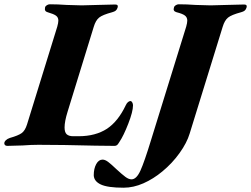

<svg xmlns="http://www.w3.org/2000/svg" viewBox="-62 -675 1170 895"><path d="M-42 -7Q-42 -14 -35 -21Q-28 -28 -16 -32Q23 -43 39 -54.5Q55 -66 64 -95L205 -551Q210 -569 210 -579Q210 -594 199 -602Q188 -610 160 -618Q144 -622 148 -640Q149 -646 156 -650.5Q163 -655 170 -655Q207 -655 248 -652Q300 -650 319 -650Q338 -650 394 -652Q454 -654 475 -654Q491 -654 486 -639Q483 -630 477.5 -625.5Q472 -621 461 -618Q416 -606 400 -593Q384 -580 375 -550L253 -154Q239 -109 239 -81Q239 -58 249 -49Q259 -40 279 -40H305Q383 -40 437 -75Q489 -110 524 -184Q528 -193 534 -198.5Q540 -204 546 -204Q551 -204 554.5 -197.5Q558 -191 558 -184Q558 -155 536 -98.5Q514 -42 495 -14Q494 -13 490.5 -7Q487 -1 482.5 2Q478 5 472 5L382 4Q226 0 117 0Q83 0 44 3Q-10 5 -28 5Q-35 5 -38.5 1.5Q-42 -2 -42 -7ZM375 142Q375 111 386.5 90Q398 69 416 69Q428 69 442.5 80Q457 91 481 114Q507 138 522.5 149.5Q538 161 551 161Q574 161 592.5 120.5Q611 80 643 -25L806 -551Q811 -569 811 -579Q811 -594 800 -602.5Q789 -611 761 -618Q743 -623 749 -640Q750 -646 757 -650.5Q764 -655 771 -655Q808 -655 849 -652Q901 -650 920 -650Q939 -650 995 -652Q1055 -654 1076 -654Q1092 -654 1087 -639Q1084 -630 1078.5 -625.5Q1073 -621 1062 -618Q1017 -606 1001 -593Q985 -580 976 -550L822 -52Q809 -9 775 38.5Q741 86 695 124Q653 159 606.5 179.5Q560 200 514 200Q440 200 408 185Q376 170 375 142Z"/></svg>

Font: EB Garamond ExtraBold
Style: Italic
Weight: 800
Italic angle: -17.2°
Designer: Georg Duffner and Octavio Pardo
Foundry: Georg Duffner
Version: Version 1.000